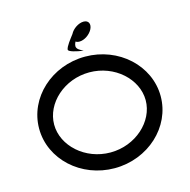

<svg xmlns="http://www.w3.org/2000/svg" viewBox="-110 -866 962 973"><g transform="rotate(-15 371.0 -379.0)"><path d="M134 -292.6C134 -404.1 241.7 -502.7 374.1 -502.7C506.4 -502.7 614.2 -404.1 614.2 -292.6C614.2 -181.1 506.4 -82.5 374.1 -82.5C241.7 -82.5 134 -181.1 134 -292.6ZM55.2 -292.6C55.2 -131.1 198.3 0 374.1 0C549.8 0 692.9 -131.1 692.9 -292.6C692.9 -454.1 549.8 -585.2 374.1 -585.2C198.3 -585.2 55.2 -454.1 55.2 -292.6ZM436.2 -712.2C448.5 -737.2 439.2 -758.5 412.7 -758.5C386.3 -758.5 354.7 -737.2 342.3 -712.2C327 -691.8 300 -658.5 298.6 -642.2C297 -631 340.8 -620.6 375.5 -616C352.4 -629.5 329.2 -635.5 347.4 -671.6C352.3 -668 359 -666 367.1 -666C393.6 -666 423.9 -687.2 436.2 -712.2Z"/></g></svg>

Font: Hi.
Style: Tall Regular
Weight: 400
Designer: Mew Too, Robert Jablonski
Foundry: Cannot Into Space Fonts
Version: Version 1.996